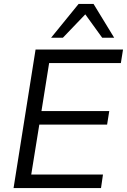

<svg xmlns="http://www.w3.org/2000/svg" viewBox="-20 -957 646 977"><path d="M49 0 161 -705H606L595 -636H230L191 -392H536L525 -323H180L139 -69H504L494 0ZM240 -765 380 -937H456L561 -765H500L414 -884L300 -765Z"/></svg>

Font: Nunito Sans 12pt
Style: Italic
Weight: 400
Italic angle: -9°
Designer: Vernon Adams
Foundry: Vernon Adams
Version: Version 3.101;gftools[0.9.27]